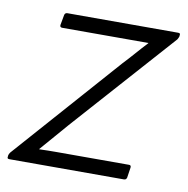

<svg xmlns="http://www.w3.org/2000/svg" viewBox="-62 -544 590 604"><g transform="rotate(10 233.5 -242.0)"><path d="M6 0Q-2 0 0 -7V-10Q1 -16 5 -21L304 -359Q322 -378 339 -397.5Q356 -417 373 -435V-436Q346 -436 319.5 -436Q293 -436 266 -436H98Q90 -436 91 -444L97 -477Q99 -484 106 -484H460Q468 -484 466 -477V-474Q465 -471 464 -468.5Q463 -466 461 -463L171 -138Q152 -116 132.5 -93.5Q113 -71 93 -48V-47Q120 -48 146.5 -48Q173 -48 200 -48H380Q387 -48 386 -40L381 -7Q379 0 372 0Z"/></g></svg>

Font: Sofia Sans Light
Style: Italic
Weight: 300
Italic angle: -9°
Version: Version 4.100-B